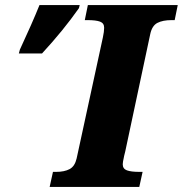

<svg xmlns="http://www.w3.org/2000/svg" viewBox="-20 -734 718 754"><path d="M188 -59H200Q233 -59 253.5 -70Q274 -81 281 -112L384 -587Q389 -610 389 -625Q389 -643 373 -649Q357 -655 324 -655H313L325 -714H678L666 -655H654Q619 -655 598 -644Q577 -633 570 -600L472 -140Q466 -116 467 -119Q462 -97 462 -89Q462 -71 478.5 -65Q495 -59 528 -59H540L527 0H175ZM58 -539Q106 -642 135 -714H293L290 -702Q229 -615 145 -524H54Z"/></svg>

Font: Noto Serif NarrowBlack
Style: Italic
Weight: 900
Width: 4
Italic angle: -12°
Designer: Monotype Design Team
Foundry: Monotype Imaging Inc.
Version: Version 1.001